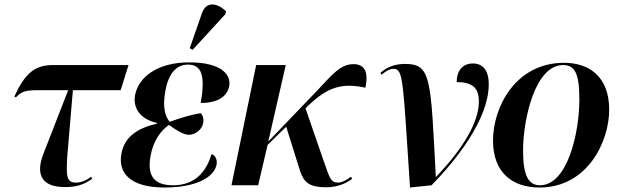

<svg xmlns="http://www.w3.org/2000/svg" viewBox="-20 -826 2766 856"><path d="M269 8C318 8 352 -1 391 -29L386 -38C363 -20 341 -12 319 -12C275 -12 275 -42 280 -131L305 -424H518L553 -536H216C136 -536 91 -500 44 -395L51 -392C78 -420 95 -424 155 -424H284L175 -144C135 -45 169 8 269 8Z M839 -604 985 -763 988 -775C948 -815 898 -821 880 -766L826 -611ZM713 10C865 10 939 -42 946 -95C948 -112 943 -132 923 -139C891 -30 820 0 752 0C670 0 635 -38 651 -130C663 -198 697 -244 733 -269C760 -250 795 -226 821 -225C851 -225 881 -248 886 -278C889 -296 885 -311 875 -321C846 -318 791 -303 737 -283C719 -302 703 -342 717 -420C730 -493 763 -538 818 -538C882 -538 895 -484 875 -367C956 -367 994 -399 1002 -443C1011 -494 965 -548 824 -548C688 -548 598 -487 582 -401C572 -341 608 -294 680 -278V-275C596 -255 535 -219 521 -139C506 -54 562 10 713 10Z M1012 0H1131L1173 -180L1256 -261L1319 -60C1336 -12 1361 9 1434 9C1491 9 1529 -13 1550 -29L1545 -38C1528 -26 1507 -12 1488 -12C1454 -12 1450 -32 1425 -103L1342 -343L1351 -352C1439 -437 1502 -458 1609 -435C1624 -505 1606 -540 1556 -540C1497 -540 1460 -492 1391 -419L1176 -195L1254 -536H1122Z M1808 10 1904 0C2009 -107 2159 -292 2159 -450C2159 -515 2131 -543 2088 -543C2042 -543 2016 -510 2016 -460C2083 -460 2115 -437 2115 -374C2115 -275 2036 -155 1924 -37H1923C1900 -478 1903 -541 1786 -541C1749 -541 1710 -532 1676 -501L1681 -493C1704 -512 1720 -519 1734 -519C1779 -519 1776 -471 1808 10Z M2385 10C2599 10 2696 -194 2696 -337C2696 -485 2606 -546 2495 -546C2278 -546 2178 -348 2178 -199C2178 -59 2262 10 2385 10ZM2387 0C2337 0 2312 -42 2312 -154C2312 -298 2367 -536 2490 -536C2542 -536 2563 -500 2563 -383C2563 -233 2510 0 2387 0Z"/></svg>

Font: Noto Serif Display SemiBold
Style: Italic
Weight: 600
Italic angle: -12°
Designer: Monotype Design Team
Foundry: Monotype Imaging Inc.
Version: Version 2.009